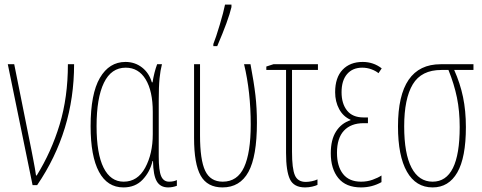

<svg xmlns="http://www.w3.org/2000/svg" viewBox="-20 -807 2101 837"><path d="M42 -527 117 -153Q118 -147 125.5 -109Q133 -71 137 -42H140Q204 -145 240 -264Q276 -383 276 -527H303Q303 -236 142 0H122L14 -527Z M375 -257Q375 -398 415.5 -467.5Q456 -537 527 -537Q568 -537 599 -513Q630 -489 642 -448H645Q652 -492 665 -527H686Q679 -500 675.5 -465Q672 -430 672 -367V-126Q672 -63 682.5 -39Q693 -15 717 -15Q737 -15 751 -22V3Q732 10 713 10Q679 10 663.5 -16.5Q648 -43 647 -105H645Q634 -58 602 -24Q570 10 518 10Q448 10 411.5 -58Q375 -126 375 -257ZM646 -222V-319Q646 -410 615 -461Q584 -512 528 -512Q465 -512 433 -446Q401 -380 401 -257Q401 -137 431.5 -76Q462 -15 519 -15Q580 -15 613 -76Q646 -137 646 -222Z M826 -206V-527H852V-217Q852 -110 874.5 -62.5Q897 -15 951 -15Q1015 -15 1044 -78Q1073 -141 1073 -264Q1073 -406 1044 -527H1072Q1087 -448 1093.5 -392Q1100 -336 1100 -272Q1100 -125 1063 -57.5Q1026 10 950 10Q884 10 855 -41Q826 -92 826 -206ZM910 -615Q921 -642 938 -699Q955 -756 961 -787H989V-776Q976 -720 927 -606H910Z M1366 -502H1253V-145Q1253 -72 1265.5 -43Q1278 -14 1313 -14Q1325 -14 1339.5 -17Q1354 -20 1364 -25V-1Q1356 3 1341 6.5Q1326 10 1310 10Q1261 10 1244 -25.5Q1227 -61 1227 -140V-502H1141V-517L1172 -527H1366Z M1584 -270H1565Q1510 -270 1479.5 -237.5Q1449 -205 1449 -141Q1449 -82 1475.5 -48.5Q1502 -15 1554 -15Q1581 -15 1604.5 -23.5Q1628 -32 1643 -42V-13Q1602 10 1554 10Q1488 10 1455 -30.5Q1422 -71 1422 -139Q1422 -198 1445 -234Q1468 -270 1508 -283V-285Q1476 -299 1458.5 -331.5Q1441 -364 1441 -405Q1441 -469 1473.5 -503Q1506 -537 1561 -537Q1608 -537 1644 -509L1630 -488Q1618 -498 1599 -505Q1580 -512 1559 -512Q1517 -512 1493 -484Q1469 -456 1469 -405Q1469 -355 1493 -325Q1517 -295 1565 -295H1584Z M1866 10Q1793 10 1754 -58.5Q1715 -127 1715 -256Q1715 -527 1901 -527H2044V-502H1960Q1986 -444 1998.5 -384Q2011 -324 2011 -253Q2011 -120 1973.5 -55Q1936 10 1866 10ZM1866 -15Q1984 -15 1984 -253Q1984 -323 1972 -381.5Q1960 -440 1935 -502H1904Q1817 -502 1779.5 -439.5Q1742 -377 1742 -256Q1742 -137 1774 -76Q1806 -15 1866 -15Z"/></svg>

Font: Noto Sans Display Thin Cond
Style: Regular
Weight: 250
Width: 3
Designer: Monotype Design team
Foundry: Monotype Imaging Inc.
Version: Version 1.000